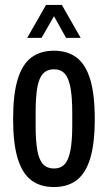

<svg xmlns="http://www.w3.org/2000/svg" viewBox="-20 -744 436 776"><path d="M198 12Q143 12 106.5 -15.5Q70 -43 51.5 -103.5Q33 -164 33 -263Q33 -363 51.5 -423.5Q70 -484 106.5 -511.5Q143 -539 198 -539Q253 -539 289.5 -511.5Q326 -484 344.5 -423.5Q363 -363 363 -263Q363 -164 344.5 -103.5Q326 -43 289.5 -15.5Q253 12 198 12ZM198 -63Q225 -63 241 -80Q257 -97 264.5 -135.5Q272 -174 272 -238V-288Q272 -353 264.5 -391.5Q257 -430 241 -447Q225 -464 198 -464Q171 -464 154.5 -447Q138 -430 131 -391.5Q124 -353 124 -288V-238Q124 -174 131 -135.5Q138 -97 154.5 -80Q171 -63 198 -63ZM90 -591 166 -724H230L306 -591H247L179 -713H218L148 -591Z"/></svg>

Font: Archivo ExtraCondensed Medium
Style: Regular
Weight: 500
Width: 2
Designer: Hector Gatti
Foundry: Omnibus-Type
Version: Version 2.001